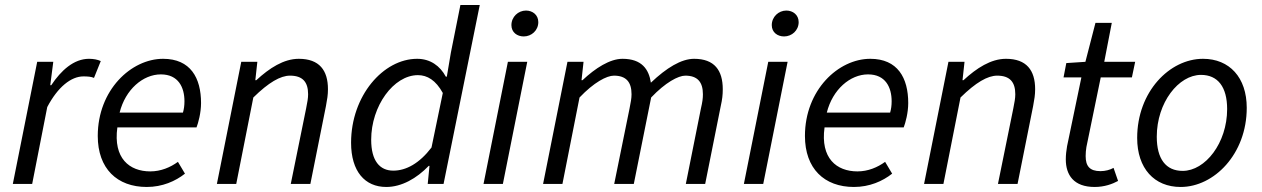

<svg xmlns="http://www.w3.org/2000/svg" viewBox="-20 -732 5020 764"><path d="M31 0H108L168 -306C210 -386 263 -428 312 -428C329 -428 343 -427 354 -422L381 -489C368 -495 352 -498 334 -498C274 -498 223 -452 184 -393H180L192 -486H128Z M564 12C626 12 678 -11 716 -41L688 -88C658 -66 620 -50 578 -50C495 -50 430 -102 447 -225H762C769 -243 780 -283 780 -322C780 -422 738 -498 629 -498C502 -498 369 -374 369 -191C369 -61 446 12 564 12ZM456 -284C479 -376 549 -436 620 -436C690 -436 714 -384 714 -329C714 -312 712 -298 708 -284Z M843 0H920L988 -344C1049 -404 1096 -431 1134 -431C1184 -431 1206 -406 1206 -357C1206 -340 1203 -326 1198 -300L1137 0H1215L1277 -310C1282 -337 1285 -354 1285 -377C1285 -452 1251 -498 1169 -498C1109 -498 1052 -461 1000 -413H996L1004 -486H940Z M1517 12C1578 12 1638 -22 1686 -72H1689L1682 0H1745L1889 -712H1812L1774 -522L1758 -427H1754C1731 -470 1692 -498 1640 -498C1505 -498 1377 -351 1377 -164C1377 -50 1432 12 1517 12ZM1545 -53C1491 -53 1457 -92 1457 -176C1457 -310 1546 -433 1643 -433C1680 -433 1714 -413 1742 -362L1697 -145C1649 -82 1596 -53 1545 -53Z M1904 0H1981L2078 -486H2001ZM2064 -587C2095 -587 2122 -611 2122 -644C2122 -673 2099 -690 2073 -690C2042 -690 2015 -665 2015 -632C2015 -603 2038 -587 2064 -587Z M2141 0H2218L2286 -344C2343 -404 2394 -431 2423 -431C2471 -431 2493 -406 2493 -357C2493 -340 2490 -326 2485 -300L2424 0H2502L2571 -344C2628 -404 2679 -431 2707 -431C2755 -431 2777 -406 2777 -357C2777 -340 2775 -326 2769 -300L2709 0H2786L2848 -310C2854 -337 2856 -354 2856 -377C2856 -452 2823 -498 2742 -498C2691 -498 2632 -462 2570 -403C2562 -456 2534 -498 2457 -498C2407 -498 2349 -461 2298 -413H2294L2302 -486H2238Z M2940 0H3017L3114 -486H3037ZM3100 -587C3131 -587 3158 -611 3158 -644C3158 -673 3135 -690 3109 -690C3078 -690 3051 -665 3051 -632C3051 -603 3074 -587 3100 -587Z M3378 12C3440 12 3492 -11 3530 -41L3502 -88C3472 -66 3434 -50 3392 -50C3309 -50 3244 -102 3261 -225H3576C3583 -243 3594 -283 3594 -322C3594 -422 3552 -498 3443 -498C3316 -498 3183 -374 3183 -191C3183 -61 3260 12 3378 12ZM3270 -284C3293 -376 3363 -436 3434 -436C3504 -436 3528 -384 3528 -329C3528 -312 3526 -298 3522 -284Z M3657 0H3734L3802 -344C3863 -404 3910 -431 3948 -431C3998 -431 4020 -406 4020 -357C4020 -340 4017 -326 4012 -300L3951 0H4029L4091 -310C4096 -337 4099 -354 4099 -377C4099 -452 4065 -498 3983 -498C3923 -498 3866 -461 3814 -413H3810L3818 -486H3754Z M4336 12C4375 12 4407 0 4429 -12L4411 -64C4397 -56 4378 -51 4359 -51C4316 -51 4300 -71 4300 -111C4300 -123 4301 -135 4303 -147L4360 -424H4484L4497 -486H4374L4404 -641H4339L4299 -486L4223 -481L4212 -424H4283L4226 -150C4223 -132 4221 -116 4221 -98C4221 -36 4252 12 4336 12Z M4678 12C4811 12 4941 -119 4941 -303C4941 -424 4872 -498 4767 -498C4634 -498 4505 -367 4505 -183C4505 -62 4573 12 4678 12ZM4686 -52C4619 -52 4583 -100 4583 -188C4583 -324 4670 -434 4759 -434C4826 -434 4863 -386 4863 -298C4863 -163 4776 -52 4686 -52Z"/></svg>

Font: Source Sans Pro
Style: Italic
Weight: 400
Italic angle: -11°
Designer: Paul D. Hunt
Foundry: Adobe Systems Incorporated
Version: Version 3.006;hotconv 1.0.111;makeotfexe 2.5.65597